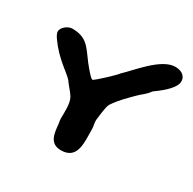

<svg xmlns="http://www.w3.org/2000/svg" viewBox="-131 -748 764 760"><g transform="rotate(30 251.5 -367.5)"><path d="M-10 -512C-10 -502 0 -488 5 -481C25 -453 48 -430 74 -408C79 -404 118 -373 122 -367C134 -349 150 -334 162 -315C177 -291 173 -245 173 -220C173 -212 175 -205 176 -197C180 -157 183 -111 236 -111C313 -111 301 -190 301 -246C301 -259 296 -273 297 -285C299 -298 303 -349 312 -363C334 -396 359 -420 387 -448C405 -466 416 -470 433 -493C436 -497 447 -503 450 -506C471 -522 513 -556 513 -585C513 -613 488 -624 464 -624C400 -624 328 -529 288 -492C285 -485 211 -415 204 -415C192 -421 183 -435 174 -444C124 -500 115 -551 35 -551C16 -551 -10 -532 -10 -512Z"/></g></svg>

Font: ChillLongCangKaiShu ExtraBold
Style: Regular
Weight: 800
Version: Version 3.500;Glyphs 3.1.1 (3135)